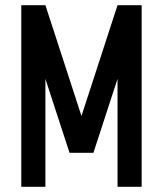

<svg xmlns="http://www.w3.org/2000/svg" viewBox="-20 -720 628 740"><path d="M62 0V-700H155L294 -273L433 -700H526V0H433V-416L340 -131H248L155 -416V0Z"/></svg>

Font: Odibee Sans
Style: Regular
Weight: 400
Designer: James Barnard - Barnard Co. Limited
Version: Version 2.001; ttfautohint (v1.8.3)